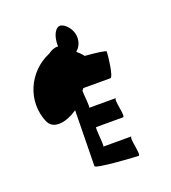

<svg xmlns="http://www.w3.org/2000/svg" viewBox="-114 -997 682 767"><g transform="rotate(-20 227.0 -614.0)"><path d="M44 -574C63 -528 124 -543 169 -574C167 -463 165 -345 165 -338C165 -326 332 -316 345 -316C358 -316 332 -399 345 -399H225C231 -399 219 -482 225 -482H339C352 -482 326 -564 339 -564H225C230 -564 223 -616 223 -637C225 -640 228 -643 230 -646H345C358 -646 368 -738 368 -751C368 -756 328 -761 279 -765C272 -775 262 -784 253 -792C268 -804 277 -823 277 -844C277 -882 246 -912 227 -912C208 -912 192 -882 192 -844V-837C178 -838 164 -833 149 -822C50 -780 4 -669 44 -574Z"/></g></svg>

Font: Ampere
Style: UltCnd
Weight: 400
Version: Version 1